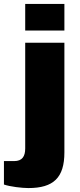

<svg xmlns="http://www.w3.org/2000/svg" viewBox="-68 -745 404 975"><path d="M60 -590H259V-725H60ZM76 210C204 210 259 157 259 29V-528H60V9C60 50 44 73 4 73H-48V192C-17 203 44 210 76 210Z"/></svg>

Font: Archivo Black
Style: Regular
Weight: 900
Designer: Hector Gatti
Foundry: Omnibus-Type
Version: Version 2.001